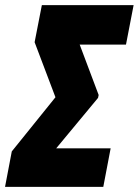

<svg xmlns="http://www.w3.org/2000/svg" viewBox="-69 -731 543 751"><path d="M-49.3 0H335L363.8 -150.9H150.9L314.5 -348.1L316.9 -359.4L242.7 -556.6H423.8L453.6 -710.9H94.7L66.4 -565.9L147.9 -350.6L-22.9 -138.7Z"/></svg>

Font: Roboto Flex Super Cond Black
Style: Italic
Weight: 900
Width: 3
Italic angle: -10°
Designer: Berlow after Robertson
Foundry: Google
Version: Version 3.200;Glyphs 3.3 (3311)